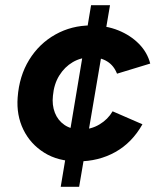

<svg xmlns="http://www.w3.org/2000/svg" viewBox="-20 -720 599 740"><path d="M214 0 331 -700H404L285 0ZM280 -98Q204 -98 150.5 -131.5Q97 -165 70 -220.5Q43 -276 48 -344Q54 -427 92.5 -489.5Q131 -552 193.5 -587Q256 -622 331 -622Q389 -622 436 -603Q483 -584 515.5 -551Q548 -518 559 -475L431 -436Q419 -467 393.5 -483Q368 -499 331 -499Q292 -499 260.5 -480.5Q229 -462 208.5 -429Q188 -396 184 -351Q180 -315 191.5 -285.5Q203 -256 228.5 -238.5Q254 -221 292 -221Q331 -221 363.5 -240.5Q396 -260 414 -291L529 -241Q489 -170 424.5 -134Q360 -98 280 -98Z"/></svg>

Font: Figtree
Style: Bold Italic
Weight: 700
Italic angle: -9.5°
Foundry: Erik Kennedy
Version: Version 2.001;gftools[0.9.30]